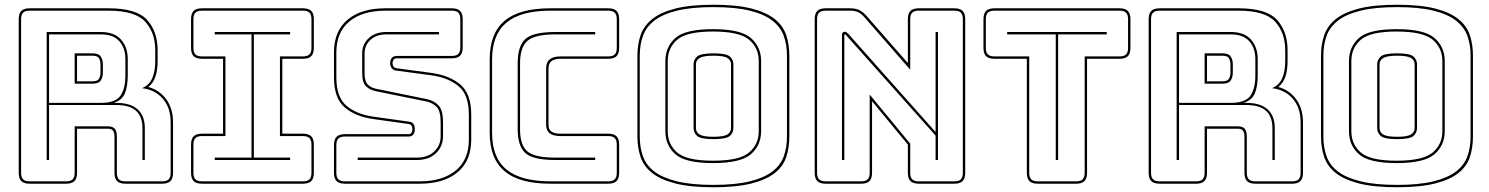

<svg xmlns="http://www.w3.org/2000/svg" viewBox="-20 -765 6282 810"><path d="M405 -620H187V-331H405Q467 -331 488 -361Q509 -391 509 -446V-516Q509 -562 483.5 -591Q458 -620 405 -620ZM295 -540H370Q396 -540 405 -526.5Q414 -513 414 -493V-459Q414 -439 405 -425.5Q396 -412 370 -412H295ZM370 -530H305V-422H370Q391 -422 397.5 -432.5Q404 -443 404 -459V-493Q404 -509 397.5 -519.5Q391 -530 370 -530ZM187 -90H177V-630H405Q463 -630 491 -597.5Q519 -565 519 -516V-447Q519 -401 507 -371.5Q495 -342 459 -331H470Q531 -331 561 -303.5Q591 -276 591 -224V-90H581V-224Q581 -273 554 -297.5Q527 -322 470 -322H187ZM259 0Q278 0 286.5 -8.5Q295 -17 295 -36V-232H435Q456 -232 464.5 -221.5Q473 -211 473 -189V-36Q473 -17 481.5 -8.5Q490 0 509 0H664Q683 0 691.5 -8.5Q700 -17 700 -36V-248Q700 -311 666.5 -349Q633 -387 579 -393Q610 -406 622.5 -435.5Q635 -465 635 -507V-553Q635 -627 592.5 -673.5Q550 -720 438 -720H105Q86 -720 77.5 -711.5Q69 -703 69 -684V-36Q69 -17 77.5 -8.5Q86 0 105 0ZM259 10H105Q81 10 70 -1Q59 -12 59 -36V-684Q59 -708 70 -719Q81 -730 105 -730H438Q557 -730 601 -680.5Q645 -631 645 -553V-507Q645 -470 636 -442.5Q627 -415 606 -398Q653 -385 681.5 -346Q710 -307 710 -248V-36Q710 -12 699 -1Q688 10 664 10H509Q485 10 474 -1Q463 -12 463 -36V-189Q463 -205 457 -213.5Q451 -222 435 -222H305V-36Q305 -12 294 -1Q283 10 259 10Z M832 10Q808 10 797 -1Q786 -12 786 -36V-155Q786 -179 797 -190Q808 -201 832 -201H921V-517H832Q808 -517 797 -528Q786 -539 786 -563V-684Q786 -708 797 -719Q808 -730 832 -730H1258Q1282 -730 1293 -719Q1304 -708 1304 -684V-563Q1304 -539 1293 -528Q1282 -517 1258 -517H1171V-201H1258Q1282 -201 1293 -190Q1304 -179 1304 -155V-36Q1304 -12 1293 -1Q1282 10 1258 10ZM832 0H1258Q1277 0 1285.5 -8.5Q1294 -17 1294 -36V-155Q1294 -174 1285.5 -182.5Q1277 -191 1258 -191H1161V-527H1258Q1277 -527 1285.5 -535.5Q1294 -544 1294 -563V-684Q1294 -703 1285.5 -711.5Q1277 -720 1258 -720H832Q813 -720 804.5 -711.5Q796 -703 796 -684V-563Q796 -544 804.5 -535.5Q813 -527 832 -527H931V-191H832Q813 -191 804.5 -182.5Q796 -174 796 -155V-36Q796 -17 804.5 -8.5Q813 0 832 0ZM1204 -90H886V-100H1041V-620H886V-630H1204V-620H1051V-100H1204Z M1968 -176Q1968 -86 1910 -38Q1852 10 1751 10H1435Q1411 10 1400 -1Q1389 -12 1389 -36V-153Q1389 -177 1400 -188Q1411 -199 1435 -199H1704Q1712 -199 1716 -205Q1720 -211 1720 -218Q1720 -229 1716 -235Q1712 -241 1703 -242L1553 -263Q1478 -274 1433.5 -312.5Q1389 -351 1389 -439V-544Q1389 -634 1446.5 -682Q1504 -730 1606 -730H1886Q1910 -730 1921 -719Q1932 -708 1932 -684V-565Q1932 -541 1921 -530Q1910 -519 1886 -519H1653Q1645 -519 1640.5 -513Q1636 -507 1636 -499Q1636 -490 1640.5 -484Q1645 -478 1654 -477L1803 -457Q1878 -446 1923 -407.5Q1968 -369 1968 -281ZM1751 0Q1847 0 1902.5 -45.5Q1958 -91 1958 -176V-281Q1958 -365 1915 -401Q1872 -437 1802 -447L1653 -467Q1640 -468 1633 -477Q1626 -486 1626 -499Q1626 -512 1633 -520.5Q1640 -529 1653 -529H1886Q1905 -529 1913.5 -537.5Q1922 -546 1922 -565V-684Q1922 -703 1913.5 -711.5Q1905 -720 1886 -720H1606Q1509 -720 1454 -674.5Q1399 -629 1399 -544V-439Q1399 -355 1441.5 -319Q1484 -283 1554 -273L1704 -252Q1717 -251 1723.5 -243Q1730 -235 1730 -218Q1730 -206 1723.5 -197.5Q1717 -189 1704 -189H1435Q1416 -189 1407.5 -180.5Q1399 -172 1399 -153V-36Q1399 -17 1407.5 -8.5Q1416 0 1435 0ZM1832 -630V-620H1610Q1568 -620 1543 -597Q1518 -574 1518 -539V-457Q1518 -422 1532 -408Q1546 -394 1569 -390L1780 -347Q1810 -341 1829.5 -321Q1849 -301 1849 -249V-191Q1849 -147 1819 -118.5Q1789 -90 1738 -90H1489V-100H1738Q1784 -100 1811.5 -125.5Q1839 -151 1839 -191V-249Q1839 -296 1822.5 -313.5Q1806 -331 1778 -337L1567 -380Q1541 -385 1524.5 -400.5Q1508 -416 1508 -457V-539Q1508 -579 1536 -604.5Q1564 -630 1610 -630Z M2592 -36Q2592 -12 2581 -1Q2570 10 2546 10H2302Q2171 10 2108.5 -43Q2046 -96 2046 -204V-515Q2046 -624 2108.5 -677Q2171 -730 2302 -730H2546Q2570 -730 2581 -719Q2592 -708 2592 -684V-563Q2592 -539 2581 -528Q2570 -517 2546 -517H2345Q2320 -517 2307 -507.5Q2294 -498 2294 -477V-239Q2294 -218 2307 -209.5Q2320 -201 2345 -201H2546Q2570 -201 2581 -190Q2592 -179 2592 -155ZM2546 0Q2565 0 2573.5 -8.5Q2582 -17 2582 -36V-155Q2582 -174 2573.5 -182.5Q2565 -191 2546 -191H2345Q2314 -191 2299 -202.5Q2284 -214 2284 -239V-477Q2284 -502 2299 -514.5Q2314 -527 2345 -527H2546Q2565 -527 2573.5 -535.5Q2582 -544 2582 -563V-684Q2582 -703 2573.5 -711.5Q2565 -720 2546 -720H2302Q2177 -720 2116.5 -669.5Q2056 -619 2056 -515V-204Q2056 -100 2116.5 -50Q2177 0 2302 0ZM2491 -100V-90H2324Q2227 -90 2195.5 -120Q2164 -150 2164 -219V-499Q2164 -570 2196 -600Q2228 -630 2324 -630H2491V-620H2324Q2236 -620 2205 -592.5Q2174 -565 2174 -499V-219Q2174 -154 2204 -127Q2234 -100 2324 -100Z M3310 -530V-189Q3310 -142 3297 -102.5Q3284 -63 3248.5 -35Q3213 -7 3150.5 9Q3088 25 2990 25Q2892 25 2829.5 9Q2767 -7 2731.5 -35Q2696 -63 2682.5 -102.5Q2669 -142 2669 -189V-530Q2669 -577 2682.5 -616.5Q2696 -656 2731.5 -684.5Q2767 -713 2829.5 -729Q2892 -745 2990 -745Q3088 -745 3150.5 -729Q3213 -713 3248.5 -684.5Q3284 -656 3297 -616.5Q3310 -577 3310 -530ZM3300 -189V-530Q3300 -576 3286.5 -613.5Q3273 -651 3238.5 -678Q3204 -705 3143.5 -720Q3083 -735 2990 -735Q2897 -735 2836 -720Q2775 -705 2740.5 -678Q2706 -651 2692.5 -613.5Q2679 -576 2679 -530V-189Q2679 -143 2692.5 -105.5Q2706 -68 2740.5 -41.5Q2775 -15 2836 0Q2897 15 2990 15Q3083 15 3143.5 0Q3204 -15 3238.5 -41.5Q3273 -68 3286.5 -105.5Q3300 -143 3300 -189ZM3191 -212Q3191 -152 3148 -114.5Q3105 -77 2988 -77Q2871 -77 2829 -114.5Q2787 -152 2787 -212V-507Q2787 -567 2829 -604.5Q2871 -642 2988 -642Q3105 -642 3148 -604.5Q3191 -567 3191 -507ZM2797 -212Q2797 -156 2837 -121.5Q2877 -87 2988 -87Q3099 -87 3140 -121.5Q3181 -156 3181 -212V-507Q3181 -563 3140 -597.5Q3099 -632 2988 -632Q2877 -632 2837 -597.5Q2797 -563 2797 -507ZM2906 -225V-494Q2906 -513 2921 -526.5Q2936 -540 2990 -540Q3044 -540 3059 -526.5Q3074 -513 3074 -494V-225Q3074 -205 3059 -191.5Q3044 -178 2990 -178Q2936 -178 2921 -191.5Q2906 -205 2906 -225ZM2916 -494V-225Q2916 -207 2931.5 -197.5Q2947 -188 2990 -188Q3033 -188 3048.5 -197.5Q3064 -207 3064 -225V-494Q3064 -511 3048.5 -520.5Q3033 -530 2990 -530Q2948 -530 2932 -520.5Q2916 -511 2916 -494Z M3559 -622 3927 -208V-630H3937V-90H3927V-193L3549 -617Q3548 -618 3546.5 -619Q3545 -620 3544 -620Q3543 -620 3542.5 -619Q3542 -618 3542 -617V-90H3532V-619Q3532 -625 3536 -628Q3540 -631 3544 -631Q3548 -631 3551 -629Q3554 -627 3559 -622ZM3613 0Q3632 0 3640.5 -8.5Q3649 -17 3649 -36V-366L3820 -159V-36Q3820 -17 3828.5 -8.5Q3837 0 3856 0H4006Q4025 0 4033.5 -8.5Q4042 -17 4042 -36V-684Q4042 -703 4033.5 -711.5Q4025 -720 4006 -720H3856Q3837 -720 3828.5 -711.5Q3820 -703 3820 -684V-471L3626 -693Q3613 -708 3599.5 -714Q3586 -720 3567 -720H3463Q3444 -720 3435.5 -711.5Q3427 -703 3427 -684V-36Q3427 -17 3435.5 -8.5Q3444 0 3463 0ZM3613 10H3463Q3439 10 3428 -1Q3417 -12 3417 -36V-684Q3417 -708 3428 -719Q3439 -730 3463 -730H3567Q3589 -730 3604 -723Q3619 -716 3634 -700L3810 -499V-684Q3810 -708 3821 -719Q3832 -730 3856 -730H4006Q4030 -730 4041 -719Q4052 -708 4052 -684V-36Q4052 -12 4041 -1Q4030 10 4006 10H3856Q3832 10 3821 -1Q3810 -12 3810 -36V-155L3659 -338V-36Q3659 -12 3648 -1Q3637 10 3613 10Z M4358 10Q4334 10 4323 -1Q4312 -12 4312 -36V-517H4175Q4151 -517 4140 -528Q4129 -539 4129 -563V-684Q4129 -708 4140 -719Q4151 -730 4175 -730H4703Q4727 -730 4738 -719Q4749 -708 4749 -684V-563Q4749 -539 4738 -528Q4727 -517 4703 -517H4566V-36Q4566 -12 4555 -1Q4544 10 4520 10ZM4520 0Q4539 0 4547.5 -8.5Q4556 -17 4556 -36V-527H4703Q4722 -527 4730.5 -535.5Q4739 -544 4739 -563V-684Q4739 -703 4730.5 -711.5Q4722 -720 4703 -720H4175Q4156 -720 4147.5 -711.5Q4139 -703 4139 -684V-563Q4139 -544 4147.5 -535.5Q4156 -527 4175 -527H4322V-36Q4322 -17 4330.5 -8.5Q4339 0 4358 0ZM4434 -90V-620H4229V-630H4649V-620H4444V-90Z M5172 -620H4954V-331H5172Q5234 -331 5255 -361Q5276 -391 5276 -446V-516Q5276 -562 5250.5 -591Q5225 -620 5172 -620ZM5062 -540H5137Q5163 -540 5172 -526.5Q5181 -513 5181 -493V-459Q5181 -439 5172 -425.5Q5163 -412 5137 -412H5062ZM5137 -530H5072V-422H5137Q5158 -422 5164.5 -432.5Q5171 -443 5171 -459V-493Q5171 -509 5164.5 -519.5Q5158 -530 5137 -530ZM4954 -90H4944V-630H5172Q5230 -630 5258 -597.5Q5286 -565 5286 -516V-447Q5286 -401 5274 -371.5Q5262 -342 5226 -331H5237Q5298 -331 5328 -303.5Q5358 -276 5358 -224V-90H5348V-224Q5348 -273 5321 -297.5Q5294 -322 5237 -322H4954ZM5026 0Q5045 0 5053.5 -8.5Q5062 -17 5062 -36V-232H5202Q5223 -232 5231.5 -221.5Q5240 -211 5240 -189V-36Q5240 -17 5248.5 -8.5Q5257 0 5276 0H5431Q5450 0 5458.5 -8.5Q5467 -17 5467 -36V-248Q5467 -311 5433.5 -349Q5400 -387 5346 -393Q5377 -406 5389.5 -435.5Q5402 -465 5402 -507V-553Q5402 -627 5359.5 -673.5Q5317 -720 5205 -720H4872Q4853 -720 4844.5 -711.5Q4836 -703 4836 -684V-36Q4836 -17 4844.5 -8.5Q4853 0 4872 0ZM5026 10H4872Q4848 10 4837 -1Q4826 -12 4826 -36V-684Q4826 -708 4837 -719Q4848 -730 4872 -730H5205Q5324 -730 5368 -680.5Q5412 -631 5412 -553V-507Q5412 -470 5403 -442.5Q5394 -415 5373 -398Q5420 -385 5448.5 -346Q5477 -307 5477 -248V-36Q5477 -12 5466 -1Q5455 10 5431 10H5276Q5252 10 5241 -1Q5230 -12 5230 -36V-189Q5230 -205 5224 -213.5Q5218 -222 5202 -222H5072V-36Q5072 -12 5061 -1Q5050 10 5026 10Z M6194 -530V-189Q6194 -142 6181 -102.5Q6168 -63 6132.5 -35Q6097 -7 6034.5 9Q5972 25 5874 25Q5776 25 5713.5 9Q5651 -7 5615.5 -35Q5580 -63 5566.5 -102.5Q5553 -142 5553 -189V-530Q5553 -577 5566.5 -616.5Q5580 -656 5615.5 -684.5Q5651 -713 5713.5 -729Q5776 -745 5874 -745Q5972 -745 6034.5 -729Q6097 -713 6132.5 -684.5Q6168 -656 6181 -616.5Q6194 -577 6194 -530ZM6184 -189V-530Q6184 -576 6170.5 -613.5Q6157 -651 6122.5 -678Q6088 -705 6027.5 -720Q5967 -735 5874 -735Q5781 -735 5720 -720Q5659 -705 5624.5 -678Q5590 -651 5576.5 -613.5Q5563 -576 5563 -530V-189Q5563 -143 5576.5 -105.5Q5590 -68 5624.5 -41.5Q5659 -15 5720 0Q5781 15 5874 15Q5967 15 6027.5 0Q6088 -15 6122.5 -41.5Q6157 -68 6170.5 -105.5Q6184 -143 6184 -189ZM6075 -212Q6075 -152 6032 -114.5Q5989 -77 5872 -77Q5755 -77 5713 -114.5Q5671 -152 5671 -212V-507Q5671 -567 5713 -604.5Q5755 -642 5872 -642Q5989 -642 6032 -604.5Q6075 -567 6075 -507ZM5681 -212Q5681 -156 5721 -121.5Q5761 -87 5872 -87Q5983 -87 6024 -121.5Q6065 -156 6065 -212V-507Q6065 -563 6024 -597.5Q5983 -632 5872 -632Q5761 -632 5721 -597.5Q5681 -563 5681 -507ZM5790 -225V-494Q5790 -513 5805 -526.5Q5820 -540 5874 -540Q5928 -540 5943 -526.5Q5958 -513 5958 -494V-225Q5958 -205 5943 -191.5Q5928 -178 5874 -178Q5820 -178 5805 -191.5Q5790 -205 5790 -225ZM5800 -494V-225Q5800 -207 5815.5 -197.5Q5831 -188 5874 -188Q5917 -188 5932.5 -197.5Q5948 -207 5948 -225V-494Q5948 -511 5932.5 -520.5Q5917 -530 5874 -530Q5832 -530 5816 -520.5Q5800 -511 5800 -494Z"/></svg>

Font: Bungee Outline
Style: Regular
Weight: 400
Designer: David Jonathan Ross
Foundry: David Jonathan Ross
Version: Version 1.000;PS 1.0;hotconv 1.0.72;makeotf.lib2.5.5900